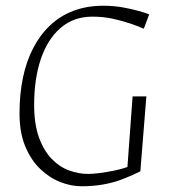

<svg xmlns="http://www.w3.org/2000/svg" viewBox="-20 -640 588 669"><path d="M264 9Q228 9 190.5 -5.5Q153 -20 120.5 -51Q88 -82 68 -130Q48 -178 48 -245Q48 -312 60 -369.5Q72 -427 96 -473Q120 -519 155 -552Q190 -585 236.5 -602.5Q283 -620 340 -620Q375 -620 406.5 -614.5Q438 -609 462.5 -602Q487 -595 500 -590L481 -540Q463 -548 435.5 -557.5Q408 -567 374 -574.5Q340 -582 302 -582Q237 -582 191.5 -543Q146 -504 122.5 -435Q99 -366 99 -275Q99 -207 116 -160.5Q133 -114 160.5 -86Q188 -58 221 -46Q254 -34 287 -34Q303 -34 327 -37Q351 -40 377.5 -45.5Q404 -51 424 -58L442 -304H490L469 -43Q437 -27 405 -15Q373 -3 338.5 3Q304 9 264 9Z"/></svg>

Font: Ancizar Sans Thin
Style: Italic
Weight: 100
Italic angle: -4°
Designer: Cesar Puertas, Viviana Monsalve, Julian Moncada, Julian Prieto, Jose Castro, Mariel Hernandez, Felipe Aragon, Sara Alarc
Version: Version 8.100